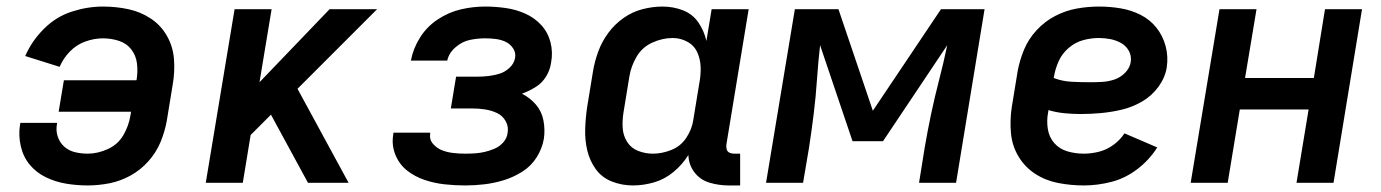

<svg xmlns="http://www.w3.org/2000/svg" viewBox="-20 -558 4216 586"><path d="M248 8Q280 8 313.5 1.5Q347 -5 378 -22Q409 -39 433 -66Q457 -93 470 -124.5Q483 -156 489 -189L507 -299Q514 -339 511 -377.5Q508 -416 489.5 -448.5Q471 -481 440 -501.5Q409 -522 371.5 -530Q334 -538 294 -538Q247 -538 199 -522.5Q151 -507 114 -470Q77 -433 57 -387L162 -354Q173 -380 193.5 -401Q214 -422 241 -431.5Q268 -441 294 -441Q319 -441 342.5 -433.5Q366 -426 380.5 -407.5Q395 -389 398 -364.5Q401 -340 397 -315L396 -313H175L159 -217H380L378 -205Q373 -174 356.5 -145.5Q340 -117 309 -103Q278 -89 248 -89Q228 -89 209 -93.5Q190 -98 176 -110.5Q162 -123 156 -142Q150 -161 154 -180V-183H42Q42 -180 41 -177Q36 -144 43.5 -111.5Q51 -79 71 -55Q91 -31 120 -17Q149 -3 181.5 2.5Q214 8 248 8Z M608 0H721L745 -146L807 -208L920 0H1044L888 -287L1131 -530H986L772 -307L809 -530H696Z M1400 8Q1429 8 1458.5 4.5Q1488 1 1517.5 -8Q1547 -17 1574 -34Q1601 -51 1618 -78Q1635 -105 1640 -135Q1644 -163 1638.5 -191Q1633 -219 1615 -239.5Q1597 -260 1573 -272Q1595 -280 1615 -292.5Q1635 -305 1647 -325Q1659 -345 1662 -367Q1668 -399 1660 -429.5Q1652 -460 1631.5 -482Q1611 -504 1583 -516.5Q1555 -529 1523.5 -533.5Q1492 -538 1460 -538Q1424 -538 1387 -529.5Q1350 -521 1316.5 -499Q1283 -477 1262 -443.5Q1241 -410 1234 -373H1345Q1350 -396 1370 -413.5Q1390 -431 1413.5 -436Q1437 -441 1460 -441Q1477 -441 1493 -439Q1509 -437 1523 -430.5Q1537 -424 1546 -410.5Q1555 -397 1552 -381Q1549 -364 1535 -351Q1521 -338 1504.5 -333Q1488 -328 1471 -326Q1454 -324 1437 -324H1372L1356 -227H1421Q1441 -227 1460.5 -224Q1480 -221 1497 -213Q1514 -205 1523.5 -188Q1533 -171 1529 -151Q1527 -136 1516 -123.5Q1505 -111 1490 -104.5Q1475 -98 1460 -94.5Q1445 -91 1430 -90Q1415 -89 1400 -89Q1382 -89 1364 -91Q1346 -93 1330 -99Q1314 -105 1302 -118.5Q1290 -132 1293 -150V-153H1181Q1180 -149 1180 -146Q1175 -114 1187 -85Q1199 -56 1222.5 -37.5Q1246 -19 1275.5 -9Q1305 1 1336.5 4.5Q1368 8 1400 8Z M1912 8Q1944 8 1976.5 -1.5Q2009 -11 2036 -33.5Q2063 -56 2081 -85Q2082 -55 2099.5 -32Q2117 -9 2145.5 -0.5Q2174 8 2204 8H2239V-89H2220Q2213 -89 2206.5 -92Q2200 -95 2198 -102Q2196 -109 2197 -117L2265 -530H2152L2136 -433Q2129 -464 2111.5 -489.5Q2094 -515 2064.5 -526.5Q2035 -538 2002 -538Q1972 -538 1941 -530Q1910 -522 1883 -503Q1856 -484 1836.5 -457.5Q1817 -431 1806 -401Q1795 -371 1790 -341L1772 -231Q1767 -197 1766 -163.5Q1765 -130 1772.5 -98.5Q1780 -67 1798.5 -41.5Q1817 -16 1847.5 -4Q1878 8 1912 8ZM1973 -89Q1949 -89 1927.5 -97.5Q1906 -106 1894 -125Q1882 -144 1880.5 -167.5Q1879 -191 1883 -215L1901 -325Q1906 -356 1923 -385Q1940 -414 1971 -428Q2002 -442 2033 -442Q2057 -442 2078 -430.5Q2099 -419 2108.5 -397.5Q2118 -376 2118.5 -351.5Q2119 -327 2114 -302L2096 -192Q2092 -164 2075 -138Q2058 -112 2029.5 -100.5Q2001 -89 1973 -89Z M2318 0H2431L2449 -106Q2457 -158 2463.5 -210.5Q2470 -263 2473.5 -315.5Q2477 -368 2483 -420L2582 -127H2675L2871 -420Q2860 -367 2846.5 -315Q2833 -263 2822 -211Q2811 -159 2802 -106L2785 0H2898L2985 -530H2852L2644 -220L2539 -530H2406Z M3288 8Q3330 8 3372.5 -3Q3415 -14 3451.5 -42Q3488 -70 3512 -108L3412 -151Q3399 -131 3378.5 -116Q3358 -101 3334.5 -95Q3311 -89 3288 -89Q3262 -89 3238 -96Q3214 -103 3198 -121Q3182 -139 3178 -164.5Q3174 -190 3179 -215L3180 -222Q3203 -215 3228 -212.5Q3253 -210 3278 -210Q3310 -210 3341.5 -213Q3373 -216 3404.5 -223.5Q3436 -231 3465.5 -248Q3495 -265 3515.5 -293Q3536 -321 3541 -352Q3546 -386 3537.5 -417.5Q3529 -449 3509.5 -473.5Q3490 -498 3461.5 -512.5Q3433 -527 3400.5 -532.5Q3368 -538 3334 -538Q3301 -538 3267 -532Q3233 -526 3201 -509.5Q3169 -493 3144 -466Q3119 -439 3105.5 -406.5Q3092 -374 3086 -341L3068 -231Q3062 -191 3065.5 -152Q3069 -113 3088.5 -80.5Q3108 -48 3139.5 -27.5Q3171 -7 3209.5 0.5Q3248 8 3288 8ZM3307 -307Q3278 -307 3250 -308.5Q3222 -310 3196 -320L3197 -325Q3201 -349 3211.5 -372Q3222 -395 3242 -412Q3262 -429 3286 -435.5Q3310 -442 3334 -442Q3352 -442 3369.5 -438.5Q3387 -435 3402 -426.5Q3417 -418 3425.5 -402.5Q3434 -387 3431 -368Q3428 -350 3413.5 -335.5Q3399 -321 3380.5 -315Q3362 -309 3343.5 -308Q3325 -307 3307 -307Z M3614 0H3727L3764 -224H3974L3937 0H4050L4137 -530H4024L3990 -320H3780L3815 -530H3702Z"/></svg>

Font: Iosevka Sparkle Semibold
Style: Italic
Weight: 600
Italic angle: -9°
Designer: Belleve Invis
Foundry: Belleve Invis
Version: Version 4.5.0; ttfautohint (v1.8.3)